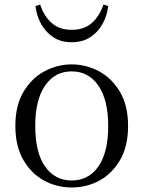

<svg xmlns="http://www.w3.org/2000/svg" viewBox="-20 -815 635 850"><path d="M297 15Q231 15 174.5 -16Q118 -47 83 -107.5Q48 -168 48 -258Q48 -348 84 -408.5Q120 -469 177 -499.5Q234 -530 297 -530Q361 -530 418 -499.5Q475 -469 511 -408.5Q547 -348 547 -258Q547 -167 511.5 -106.5Q476 -46 420 -15.5Q364 15 297 15ZM297 -16Q372 -16 415.5 -78Q459 -140 459 -257Q459 -373 415.5 -436Q372 -499 297 -499Q223 -499 179.5 -436Q136 -373 136 -257Q136 -140 179.5 -78Q223 -16 297 -16ZM137 -788 158 -795Q173 -746 207.5 -714.5Q242 -683 297 -683Q354 -683 388 -714.5Q422 -746 438 -795L459 -788Q454 -745 434 -709Q414 -673 380 -650.5Q346 -628 297 -628Q249 -628 215.5 -650.5Q182 -673 162 -709Q142 -745 137 -788Z"/></svg>

Font: Early Summer Mincho
Style: Regular
Weight: 400
Designer: GuiWonder
Version: Version 1.002